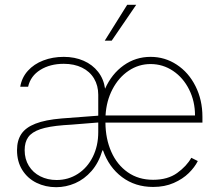

<svg xmlns="http://www.w3.org/2000/svg" viewBox="-20 -778 924 810"><path d="M414.6 -143.6H412.1Q396.5 -91.3 366.2 -56.6Q335.9 -22 297.1 -5.1Q258.3 11.7 216.8 11.7Q171.9 11.7 134 -6.8Q96.2 -25.4 74 -60.8Q51.8 -96.2 51.8 -144.5Q51.8 -185.5 70.1 -212.9Q88.4 -240.2 129.6 -256.3Q170.9 -272.5 240.2 -278.3Q280.8 -281.7 394.5 -290V-377.9Q394.5 -417 376.7 -446.8Q358.9 -476.6 325.9 -492.7Q293 -508.8 249 -508.8Q191.4 -508.8 150.1 -483.2Q108.9 -457.5 98.6 -412.1H65.4Q71.8 -450.7 97.4 -479.2Q123 -507.8 162.6 -522.9Q202.1 -538.1 249 -538.1Q295.4 -538.1 332.8 -521.7Q370.1 -505.4 393.8 -475.1Q417.5 -444.8 423.3 -403.8Q451.2 -466.3 501.7 -502.2Q552.2 -538.1 615.2 -538.1Q675.8 -538.1 725.8 -505.1Q775.9 -472.2 804.9 -414.3Q834 -356.4 834 -285.2V-260.7H424.8Q425.3 -192.4 449.5 -137.7Q473.6 -83 518.8 -51.3Q564 -19.5 626 -19.5Q687.5 -19.5 727.3 -48.1Q767.1 -76.7 787.1 -112.3L814.5 -98.6Q801.3 -72.3 776.1 -47.6Q751 -22.9 712.9 -6.1Q674.8 10.7 626 10.7Q550.3 10.7 494.9 -30.8Q439.5 -72.3 414.6 -143.6ZM218.8 -18.6Q268.1 -18.6 308.3 -44.4Q348.6 -70.3 371.6 -116.5Q394.5 -162.6 394.5 -220.7V-261.2L351.6 -257.8Q264.2 -250.5 249 -250Q185.5 -245.1 149.9 -232.9Q114.3 -220.7 99.1 -199.5Q84 -178.2 84 -144.5Q84 -106.9 101.6 -78.4Q119.1 -49.8 149.9 -34.2Q180.7 -18.6 218.8 -18.6ZM802.7 -291Q802.7 -350.6 777.8 -400.4Q752.9 -450.2 710 -479Q667 -507.8 615.2 -507.8Q564.9 -507.8 522.7 -479.5Q480.5 -451.2 454.6 -401.6Q428.7 -352.1 425.3 -291ZM516.6 -757.8H554.7L451.2 -606.4H421.9Z"/></svg>

Font: Pretendard Std Thin
Style: Regular
Weight: 100
Designer: Base glyphs from Inter by Rasmus Andersson; Hangeul glyphs from Noto Sans CJK(Source Han Sans) by Jang Soo-young and Kan
Foundry: Kil Hyung-jin
Version: Version 1.309